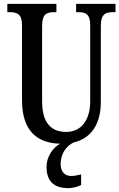

<svg xmlns="http://www.w3.org/2000/svg" viewBox="-20 -734 618 994"><path d="M334 240C351 240 382 234 400 224V169C380 174 363 177 349 177C318 177 294 158 294 115C294 57 328 20 360 4C455 -18 502 -95 502 -207V-600C502 -662 528 -671 564 -671H578V-714H374V-671H386C422 -671 447 -662 447 -604V-209C447 -117 404 -51 323 -51C248 -51 198 -94 198 -210V-600C198 -662 223 -671 260 -671H272V-714H18V-671H31C67 -671 94 -662 94 -604V-216C94 -57 171 7 291 10C252 32 221 78 221 130C221 206 261 240 334 240Z"/></svg>

Font: Noto Serif Devanagari ExtraCondensed Medium
Style: Regular
Weight: 500
Width: 2
Designer: Universal Thirst, Indian Type Foundry and the Monotype Design Team
Foundry: Monotype Imaging Inc.
Version: Version 2.004